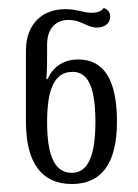

<svg xmlns="http://www.w3.org/2000/svg" viewBox="-20 -842 346 481"><path d="M160 -381C234 -381 273 -432 273 -537C273 -641 241 -693 176 -693C138 -693 113 -674 99 -644H96C98 -663 98 -686 98 -703V-730C98 -775 124 -792 151 -792C186 -792 196 -773 224 -773C241 -773 256 -783 256 -800C256 -812 249 -819 240 -822C234 -814 224 -810 210 -810C188 -810 175 -819 143 -819C90 -819 45 -786 45 -715V-537C45 -432 86 -381 160 -381ZM160 -409C116 -409 98 -454 98 -536C98 -616 115 -662 162 -662C204 -662 219 -616 219 -536C219 -451 200 -409 160 -409Z"/></svg>

Font: Noto Serif Georgian Condensed Light
Style: Regular
Weight: 300
Width: 3
Designer: Monotype Design Team, Akaki Razmadze
Foundry: Google LLC
Version: Version 2.003